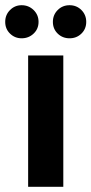

<svg xmlns="http://www.w3.org/2000/svg" viewBox="-42 -717 351 737"><path d="M66 0V-504H201V0ZM41 -570Q15 -570 -3.5 -588Q-22 -606 -22 -633Q-22 -660 -3.5 -678.5Q15 -697 41 -697Q68 -697 87 -678.5Q106 -660 106 -633Q106 -606 87 -588Q68 -570 41 -570ZM225 -570Q198 -570 179.5 -588Q161 -606 161 -633Q161 -660 179.5 -678.5Q198 -697 225 -697Q252 -697 270.5 -678.5Q289 -660 289 -633Q289 -606 270.5 -588Q252 -570 225 -570Z"/></svg>

Font: DM Sans
Style: Bold
Weight: 700
Designer: Colophon Foundry, Jonny Pinhorn
Foundry: Colophon Foundry
Version: Version 4.004; ttfautohint (v1.8.4.7-5d5b)